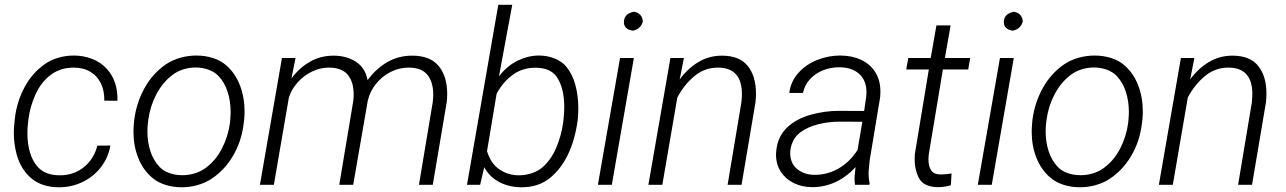

<svg xmlns="http://www.w3.org/2000/svg" viewBox="-20 -770 5360 800"><path d="M385.7 -163.1 439.9 -163.6Q431.2 -112.8 400.4 -73.2Q369.6 -33.7 324 -11.7Q278.3 10.3 226.6 10.3Q154.3 10.3 110.1 -27.3Q65.9 -64.9 48.8 -128.9Q37.6 -172.4 37.6 -216.3Q37.6 -236.3 39.6 -252.4L41.5 -273.4Q49.3 -344.2 81.3 -404.8Q113.3 -465.3 166 -502.4Q190.9 -520 222.7 -529.3Q254.4 -538.6 287.6 -538.6Q327.6 -538.6 363.8 -524.7Q399.9 -510.7 424.8 -483.4Q472.2 -431.2 469.2 -350.1L414.6 -350.6Q415.5 -390.1 400.9 -421.4Q386.2 -452.6 356.9 -470.5Q327.6 -488.3 287.1 -488.3Q231.9 -488.3 191.7 -458.3Q151.4 -428.2 127.9 -376.5Q105 -325.7 98.6 -273.4L96.2 -252.9Q94.2 -235.8 94.2 -214.4Q94.2 -172.4 104.5 -136.2Q114.7 -100.1 137.2 -74.7Q168.5 -39.6 229.5 -39.6Q287.1 -39.6 329.1 -73.2Q371.1 -106.9 385.7 -163.1Z M539.1 -269Q547.9 -340.8 582 -402.6Q616.2 -464.4 671.4 -502Q698.2 -520 731.2 -529.3Q764.2 -538.6 798.3 -538.6Q834.5 -538.6 866.9 -528.3Q899.4 -518.1 922.4 -498Q960.4 -464.8 979.7 -414.6Q999 -364.3 999 -305.7Q999 -289.6 997.6 -273.4L994.6 -249.5Q985.4 -179.2 950.2 -119.6Q915 -60.1 860.4 -24.4Q834 -7.3 802 1.5Q770 10.3 737.3 10.3Q701.2 10.3 668.7 0Q636.2 -10.3 613.3 -30.3Q575.2 -63 555.7 -112.8Q536.1 -162.6 536.1 -220.2Q536.1 -236.8 537.6 -252.9ZM595.7 -252.9Q594.2 -237.8 594.2 -221.7Q594.2 -178.2 606.7 -139.9Q619.1 -101.6 644.5 -74.7Q660.6 -57.6 685.8 -48.8Q710.9 -40 739.7 -40Q766.1 -40 791.3 -47.6Q816.4 -55.2 836.9 -70.3Q878.9 -101.1 904.8 -151.4Q930.7 -201.7 938 -257.3L939.5 -272.9Q940.9 -288.6 940.9 -304.2Q940.9 -348.1 928.5 -387.2Q916 -426.3 890.6 -453.1Q874.5 -470.2 849.1 -479.5Q823.7 -488.8 795.4 -488.8Q769 -488.8 743.9 -481Q718.8 -473.1 698.7 -458Q657.2 -426.3 631.3 -376.7Q605.5 -327.1 598.1 -272Z M1183.6 -363.3 1121.1 0H1063L1154.8 -528.3H1211.4L1194.3 -442.9Q1227.5 -487.8 1271.7 -512.9Q1315.9 -538.1 1369.1 -538.1Q1424.3 -538.1 1463.1 -512.7Q1502 -487.3 1511.7 -436Q1546.4 -483.9 1593.5 -511Q1640.6 -538.1 1697.3 -538.1Q1772.5 -538.1 1807.9 -494.9Q1843.3 -451.7 1843.3 -379.4Q1843.3 -360.4 1841.3 -344.2L1783.2 0H1725.6L1783.2 -345.2Q1785.2 -365.7 1785.2 -375.5Q1785.2 -427.7 1761 -458Q1736.8 -488.3 1682.1 -488.3Q1643.1 -488.3 1607.2 -470Q1571.3 -451.7 1546.1 -419.9Q1521 -388.2 1512.2 -349.6L1451.7 0H1393.6L1452.1 -350.1Q1453.6 -364.3 1453.6 -377Q1453.6 -428.7 1429 -458.5Q1404.3 -488.3 1349.6 -488.3Q1314 -488.3 1279.8 -471.7Q1245.6 -455.1 1220 -426.5Q1194.3 -397.9 1183.6 -363.3Z M1997.6 -73.2 1980.5 0H1925.8L2056.2 -750H2114.3L2059.1 -452.1Q2093.8 -496.6 2137.5 -517.6Q2181.2 -538.6 2225.6 -538.6Q2261.2 -538.6 2291.3 -526.1Q2321.3 -513.7 2338.4 -493.7Q2365.2 -461.4 2377.4 -416Q2389.6 -370.6 2389.6 -319.3Q2389.6 -290 2387.2 -270Q2364.3 -104.5 2272 -28.8Q2224.1 10.3 2153.8 10.3Q2103 10.3 2062 -10.5Q2021 -31.2 1997.6 -73.2ZM2049.3 -379.9 2009.3 -140.1Q2025.4 -87.9 2061.5 -63.7Q2097.7 -39.6 2142.1 -39.6Q2170.4 -39.6 2197 -48.8Q2223.6 -58.1 2240.2 -72.8Q2276.4 -104.5 2297.6 -154.3Q2318.8 -204.1 2326.7 -260.3L2327.6 -270Q2331.1 -299.3 2331.1 -323.2Q2331.1 -404.3 2299.3 -450.2Q2272.5 -487.8 2210.9 -487.8Q2157.7 -487.8 2117.4 -459Q2077.1 -430.2 2049.3 -379.9Z M2621.1 -721.2Q2655.3 -715.3 2658.7 -681.2Q2650.4 -648.9 2616.7 -642.1Q2579.6 -647.9 2579.6 -677.7Q2579.6 -712.4 2621.1 -721.2ZM2621.1 -528.3 2529.3 0H2471.2L2563.5 -528.3Z M2802.2 -363.8 2739.7 0H2681.6L2773.4 -528.3H2829.6L2812 -439Q2845.7 -484.9 2890.1 -511.5Q2934.6 -538.1 2987.8 -538.1Q3061.5 -538.1 3095.7 -495.1Q3129.9 -452.1 3129.9 -380.9Q3129.9 -361.3 3127.9 -344.2L3069.8 0H3011.7L3069.3 -344.7Q3071.3 -367.2 3071.3 -377.4Q3071.3 -488.3 2971.2 -488.3Q2916.5 -488.3 2874 -453.4Q2831.5 -418.5 2802.2 -363.8Z M3542.5 0Q3540.5 -11.2 3540.5 -24.9Q3540.5 -33.2 3541 -37.1L3544.9 -73.7Q3508.3 -33.7 3462.4 -12Q3416.5 9.8 3364.7 9.8Q3322.8 9.8 3288.3 -6.8Q3253.9 -23.4 3233.6 -54.2Q3213.4 -85 3213.4 -126L3213.9 -136.2Q3218.3 -198.2 3257.6 -236.8Q3296.9 -275.4 3359.9 -292.5Q3418.5 -308.1 3473.1 -308.1L3580.6 -307.6L3589.4 -367.7Q3590.3 -380.4 3590.3 -385.7Q3590.3 -434.6 3559.8 -462.2Q3529.3 -489.7 3476.1 -489.7Q3441.4 -489.7 3409.7 -477.3Q3377.9 -464.8 3355.5 -440.7Q3333 -416.5 3325.7 -382.8H3268.6Q3274.9 -431.2 3306.9 -466.6Q3338.9 -502 3385.3 -520.3Q3431.6 -538.6 3480.5 -538.6Q3529.8 -538.6 3567.9 -520.8Q3606 -502.9 3627.2 -469Q3648.4 -435.1 3648.4 -388.2Q3648.4 -373.5 3647.5 -366.2L3603.5 -101.1L3599.6 -58.6Q3599.1 -54.2 3599.1 -44.9Q3599.1 -25.4 3603.5 -6.3L3602.5 0ZM3553.2 -145.5 3573.2 -262.7 3480 -263.2Q3434.1 -263.2 3389.2 -252.2Q3344.2 -241.2 3312.5 -216.8Q3293.5 -202.1 3283 -179Q3272.5 -155.8 3272.5 -131.3Q3272.5 -112.8 3278.8 -96.7Q3285.2 -80.6 3297.4 -69.3Q3327.6 -41.5 3374.5 -41.5Q3429.7 -41.5 3476.3 -69.3Q3522.9 -97.2 3553.2 -145.5Z M3941.9 2Q3914.6 9.8 3887.7 9.8Q3859.9 9.8 3838.1 -0.2Q3816.4 -10.3 3805.7 -34.2Q3791 -67.4 3791 -107.4Q3791 -114.3 3792 -128.9L3850.1 -480.5H3755.9L3764.6 -528.3H3857.9L3881.8 -664.1H3940.9L3917 -528.3H4022.5L4014.2 -480.5H3908.7L3850.1 -128.4Q3848.6 -116.7 3848.6 -105Q3848.6 -76.7 3860.1 -59.8Q3871.6 -43 3900.9 -43Q3912.1 -43 3944.8 -46.9Z M4204.1 -721.2Q4238.3 -715.3 4241.7 -681.2Q4233.4 -648.9 4199.7 -642.1Q4162.6 -647.9 4162.6 -677.7Q4162.6 -712.4 4204.1 -721.2ZM4204.1 -528.3 4112.3 0H4054.2L4146.5 -528.3Z M4281.7 -269Q4290.5 -340.8 4324.7 -402.6Q4358.9 -464.4 4414.1 -502Q4440.9 -520 4473.9 -529.3Q4506.8 -538.6 4541 -538.6Q4577.1 -538.6 4609.6 -528.3Q4642.1 -518.1 4665 -498Q4703.1 -464.8 4722.4 -414.6Q4741.7 -364.3 4741.7 -305.7Q4741.7 -289.6 4740.2 -273.4L4737.3 -249.5Q4728 -179.2 4692.9 -119.6Q4657.7 -60.1 4603 -24.4Q4576.7 -7.3 4544.7 1.5Q4512.7 10.3 4480 10.3Q4443.8 10.3 4411.4 0Q4378.9 -10.3 4356 -30.3Q4317.9 -63 4298.3 -112.8Q4278.8 -162.6 4278.8 -220.2Q4278.8 -236.8 4280.3 -252.9ZM4338.4 -252.9Q4336.9 -237.8 4336.9 -221.7Q4336.9 -178.2 4349.4 -139.9Q4361.8 -101.6 4387.2 -74.7Q4403.3 -57.6 4428.5 -48.8Q4453.6 -40 4482.4 -40Q4508.8 -40 4533.9 -47.6Q4559.1 -55.2 4579.6 -70.3Q4621.6 -101.1 4647.5 -151.4Q4673.3 -201.7 4680.7 -257.3L4682.1 -272.9Q4683.6 -288.6 4683.6 -304.2Q4683.6 -348.1 4671.1 -387.2Q4658.7 -426.3 4633.3 -453.1Q4617.2 -470.2 4591.8 -479.5Q4566.4 -488.8 4538.1 -488.8Q4511.7 -488.8 4486.6 -481Q4461.4 -473.1 4441.4 -458Q4399.9 -426.3 4374 -376.7Q4348.1 -327.1 4340.8 -272Z M4929.2 -363.8 4866.7 0H4808.6L4900.4 -528.3H4956.5L4939 -439Q4972.7 -484.9 5017.1 -511.5Q5061.5 -538.1 5114.7 -538.1Q5188.5 -538.1 5222.7 -495.1Q5256.8 -452.1 5256.8 -380.9Q5256.8 -361.3 5254.9 -344.2L5196.8 0H5138.7L5196.3 -344.7Q5198.2 -367.2 5198.2 -377.4Q5198.2 -488.3 5098.1 -488.3Q5043.5 -488.3 5001 -453.4Q4958.5 -418.5 4929.2 -363.8Z"/></svg>

Font: Mardoto Light
Style: Italic
Weight: 300
Italic angle: -12°
Designer: Christian Robertson, Vahan Hovhannisyan
Foundry: Google
Version: Version 1.000